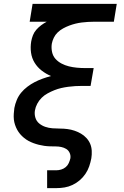

<svg xmlns="http://www.w3.org/2000/svg" viewBox="-20 -755 640 990"><path d="M223 215V123H271Q283 123 296 119Q309 115 319 106.5Q329 98 334.5 86Q340 74 343 61Q345 46 339 33Q333 20 321.5 13Q310 6 296 3Q282 0 267 0Q252 0 237 -0.5Q222 -1 208 -3Q194 -5 180 -8.5Q166 -12 152.5 -17Q139 -22 127 -28.5Q115 -35 104 -44Q93 -53 84 -63.5Q75 -74 68.5 -86Q62 -98 57.5 -111.5Q53 -125 51.5 -139Q50 -153 51 -168Q52 -183 54 -198Q58 -219 66.5 -239.5Q75 -260 89 -277Q103 -294 121.5 -308Q140 -322 159.5 -332Q179 -342 200 -349.5Q221 -357 243 -363Q217 -374 195 -391Q173 -408 158.5 -431.5Q144 -455 140 -483.5Q136 -512 141 -542Q144 -558 150 -573.5Q156 -589 167.5 -602Q179 -615 192.5 -625Q206 -635 221 -643H133L148 -735H582L567 -643H466Q450 -643 434 -642Q418 -641 401.5 -639Q385 -637 369 -633Q353 -629 337 -623Q321 -617 305.5 -608.5Q290 -600 277.5 -588Q265 -576 257.5 -560.5Q250 -545 247 -529Q244 -507 248.5 -486.5Q253 -466 266 -451.5Q279 -437 297 -427.5Q315 -418 335 -413Q355 -408 376.5 -406Q398 -404 419 -404H463L447 -312H403Q386 -312 368 -311Q350 -310 331.5 -307.5Q313 -305 295.5 -301Q278 -297 260.5 -290Q243 -283 225.5 -273.5Q208 -264 194.5 -250.5Q181 -237 172 -220Q163 -203 160 -185Q157 -166 162.5 -148Q168 -130 182 -118.5Q196 -107 213.5 -101Q231 -95 250.5 -93.5Q270 -92 289.5 -92Q309 -92 328 -89.5Q347 -87 364.5 -81Q382 -75 397.5 -66Q413 -57 425.5 -43.5Q438 -30 445 -13.5Q452 3 453 22.5Q454 42 451 61Q447 82 440 102.5Q433 123 420.5 141.5Q408 160 391 174.5Q374 189 354 198.5Q334 208 313 211.5Q292 215 271 215Z"/></svg>

Font: Iosevka Aile Semibold
Style: Italic
Weight: 600
Italic angle: -9°
Designer: Belleve Invis
Foundry: Belleve Invis
Version: Version 31.1.0; ttfautohint (v1.8.4)